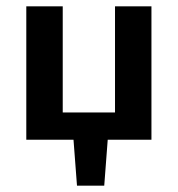

<svg xmlns="http://www.w3.org/2000/svg" viewBox="-20 -441 561 606"><path d="M343 -421H458V0H320L309 145H223L212 0H63V-421H178V-86H343Z"/></svg>

Font: EauTest
Style: Bold Italic
Weight: 700
Italic angle: -12°
Designer: Christian Thalmann (Catharsis Fonts)
Version: Version 0.001;PS 000.001;hotconv 1.0.88;makeotf.lib2.5.64775